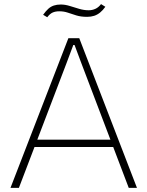

<svg xmlns="http://www.w3.org/2000/svg" viewBox="-20 -915 718 935"><path d="M31 0 313 -729H366L647 0H607L377 -605L343 -696H337L303 -605L72 0ZM139 -199V-235H539V-199ZM404 -833Q374 -833 351.5 -840Q329 -847 310 -853.5Q291 -860 269 -860Q250 -860 236.5 -854Q223 -848 210 -831L190 -843Q203 -861 215 -872Q227 -883 242 -888Q257 -893 276 -893Q297 -893 319.5 -886Q342 -879 365.5 -872Q389 -865 412 -865Q429 -865 444.5 -872Q460 -879 472 -895L493 -882Q481 -865 467.5 -854Q454 -843 438.5 -838Q423 -833 404 -833Z"/></svg>

Font: Mona Sans ExtraLight
Style: Regular
Weight: 200
Designer: Deni Anggara
Foundry: GitHub
Version: Version 2.000